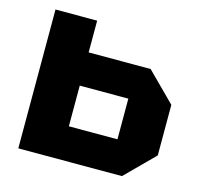

<svg xmlns="http://www.w3.org/2000/svg" viewBox="-87 -654 783 748"><g transform="rotate(15 305.0 -280.0)"><path d="M48 0V-560H216V-432H466L580 -318V-114L466 0ZM216 -134H412V-298H216Z"/></g></svg>

Font: Tektur
Style: Bold
Weight: 700
Designer: Adam Jagosz
Foundry: Adam Jagosz
Version: Version 1.005;gftools[0.9.30]